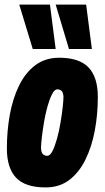

<svg xmlns="http://www.w3.org/2000/svg" viewBox="-20 -809 457 838"><path d="M179 9Q90 9 50 -33.5Q10 -76 10 -161Q10 -236 22.5 -306.5Q35 -377 62.5 -434Q90 -491 133.5 -524Q177 -557 239 -557Q326 -557 366.5 -514.5Q407 -472 407 -386Q407 -311 394 -240.5Q381 -170 353.5 -113.5Q326 -57 283 -24Q240 9 179 9ZM186 -129Q199 -129 209.5 -150.5Q220 -172 229 -204.5Q238 -237 244 -273Q250 -309 253.5 -339.5Q257 -370 257 -386Q256 -406 248.5 -412.5Q241 -419 230 -419Q218 -419 207 -397.5Q196 -376 187 -343.5Q178 -311 172 -275Q166 -239 162.5 -208.5Q159 -178 159 -163Q160 -143 167.5 -136Q175 -129 186 -129ZM123 -595 64 -789H198L223 -595ZM281 -595 223 -789H356L381 -595Z"/></svg>

Font: Georama Condensed ExtraBold
Style: Italic
Weight: 800
Width: 3
Italic angle: -9°
Designer: Jean-Baptiste Levee
Foundry: Production Type
Version: Version 1.000